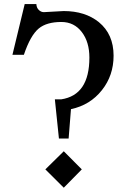

<svg xmlns="http://www.w3.org/2000/svg" viewBox="-20 -877 623 926"><path d="M191.4 -818.4 287.1 -823.7Q390.6 -823.7 457 -770Q527.8 -711.9 527.8 -608.4Q527.8 -513.2 471.7 -442.4Q414.6 -370.1 322.3 -350.6L311 -209H264.2L244.6 -397.9H275.4Q411.1 -418.5 411.1 -599.1Q411.1 -674.3 375 -721.7Q337.9 -771 275.9 -771Q205.1 -771 167 -739.7Q126.5 -706.1 95.2 -612.8H40L99.1 -857.4H155.3Q156.2 -839.4 167.2 -828.9Q178.2 -818.4 191.4 -818.4ZM287.6 -147.5 374.5 -60.1 287.6 28.3 198.7 -60.1Z"/></svg>

Font: Metamorphous
Style: Regular
Weight: 400
Designer: James Grieshaber
Foundry: James Grieshaber
Version: Version 1.001